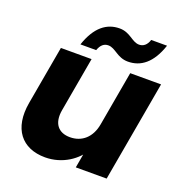

<svg xmlns="http://www.w3.org/2000/svg" viewBox="-136 -876 946 1000"><g transform="rotate(20 337.0 -376.0)"><path d="M660.2 -557.9H489.2L390.6 0H561.6ZM275 -557.9H105L47.4 -232.3C21 -82.5 92.3 5.9 221.8 5.9C316.2 5.9 396.1 -47.8 432.2 -116.3L435.7 -255.1C422.4 -178.9 373.2 -137 307.7 -137C243.2 -137 208.2 -178.9 221.5 -255.1ZM194.2 -610.1H281.5C292.1 -641.2 310 -655.2 333.1 -655.2C373.1 -655.2 396.6 -610.2 456.4 -610.2C527.1 -610.2 585.5 -653 620.5 -757.9H532.7C523.2 -727.3 504.2 -713.2 481.2 -713.2C441.2 -713.2 418.2 -758.3 358.4 -758.3C287.7 -758.3 229.3 -715 194.2 -610.1Z"/></g></svg>

Font: Poppins Devanagari Thin
Style: Italic
Weight: 100
Italic angle: -10°
Designer: Ninad Kale (Devanagari), Jonny Pinhorn (Latin)
Foundry: Indian Type Foundry
Version: 4.005